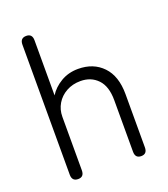

<svg xmlns="http://www.w3.org/2000/svg" viewBox="-133 -816 794 910"><g transform="rotate(-20 264.0 -361.0)"><path d="M105 0Q74 0 74 -33V-689Q74 -722 105 -722Q135 -722 135 -689V-411Q156 -445 194.5 -468Q233 -491 282 -491Q359 -491 406 -442Q453 -393 453 -302V-33Q453 0 423 0Q393 0 393 -33V-293Q393 -363 359.5 -398Q326 -433 273 -433Q233 -433 201.5 -415.5Q170 -398 152.5 -368.5Q135 -339 135 -303V-33Q135 0 105 0Z"/></g></svg>

Font: Zen Maru Gothic
Style: Regular
Weight: 400
Designer: Yoshimichi Ohira
Foundry: Positype
Version: Version 1.002